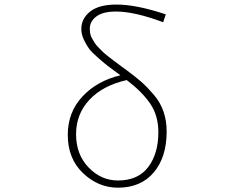

<svg xmlns="http://www.w3.org/2000/svg" viewBox="-20 -827 1040 859"><path d="M507.8 -19.5Q597.7 -19.5 643.1 -79.6Q688.5 -139.6 688.5 -235.4Q688.5 -310.5 651.4 -364.3Q614.3 -418 546.9 -468.8Q439.5 -444.3 379.9 -380.4Q320.3 -316.4 320.3 -226.6Q320.3 -135.7 376.5 -77.6Q432.6 -19.5 507.8 -19.5ZM721.7 -762.7 710 -727.5Q582 -775.4 499 -775.4Q440.4 -775.4 411.1 -753.4Q381.8 -731.4 381.8 -699.2Q381.8 -687.5 383.8 -676.3Q385.7 -665 392.6 -653.8Q399.4 -642.6 404.3 -634.3Q409.2 -626 421.9 -613.3Q434.6 -600.6 440.9 -594.2Q447.3 -587.9 464.8 -574.2Q482.4 -560.5 489.3 -555.2Q496.1 -549.8 518.1 -533.7Q540 -517.6 546.9 -512.7Q587.9 -482.4 613.3 -460Q638.7 -437.5 668 -403.3Q697.3 -369.1 711.4 -328.1Q725.6 -287.1 725.6 -238.3Q725.6 -124 668 -55.7Q610.4 12.7 507.8 12.7Q419.9 12.7 351.6 -52.2Q283.2 -117.2 283.2 -223.6Q283.2 -324.2 348.1 -394.5Q413.1 -464.8 518.6 -490.2Q477.5 -520.5 463.9 -530.8Q450.2 -541 419.9 -567.4Q389.6 -593.8 377.9 -609.9Q366.2 -626 355 -649.9Q343.8 -673.8 343.8 -697.3Q343.8 -744.1 383.3 -775.4Q422.9 -806.6 501 -806.6Q590.8 -806.6 721.7 -762.7Z"/></svg>

Font: GenEi Gothic M ExtraLight
Style: Regular
Weight: 200
Designer: o_tamon (Modified); [Source Han Sans]
Ryoko NISHIZUKA  (kana & ideographs); Paul D. Hunt (Latin, Greek & Cyrillic); Wenl
Version: Version 1.1a;Original Version 1.004